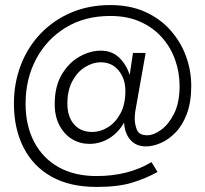

<svg xmlns="http://www.w3.org/2000/svg" viewBox="-20 -729 810 758"><path d="M35 -320Q35 -402 62.5 -473Q90 -544 141 -597Q192 -650 261.5 -679.5Q331 -709 415 -709Q494 -709 553.5 -682Q613 -655 653.5 -609Q694 -563 714.5 -506.5Q735 -450 735 -390Q735 -326 718 -280.5Q701 -235 673.5 -206.5Q646 -178 615 -164.5Q584 -151 556 -151Q517 -151 494.5 -177Q472 -203 470 -245Q447 -205 411 -183Q375 -161 333 -161Q296 -161 265 -179.5Q234 -198 215 -233.5Q196 -269 196 -318Q196 -388 224 -435Q252 -482 294 -505.5Q336 -529 378 -529Q422 -529 450.5 -501.5Q479 -474 492 -433L505 -520H555L514 -289Q512 -275 512 -259Q512 -238 520.5 -216.5Q529 -195 562 -195Q586 -195 615.5 -216Q645 -237 667 -280Q689 -323 689 -390Q689 -443 671.5 -492.5Q654 -542 619.5 -581Q585 -620 534 -643Q483 -666 415 -666Q315 -666 240 -620.5Q165 -575 123 -496.5Q81 -418 81 -320Q81 -233 115 -168.5Q149 -104 211.5 -69Q274 -34 361 -34Q487 -34 578 -89L602 -50Q557 -25 502 -8Q447 9 361 9Q256 9 183.5 -31.5Q111 -72 73 -146.5Q35 -221 35 -320ZM246 -320Q246 -269 272 -238.5Q298 -208 344 -208Q376 -208 406 -226.5Q436 -245 455.5 -281Q475 -317 475 -370Q475 -418 448.5 -450.5Q422 -483 378 -483Q346 -483 315.5 -464Q285 -445 265.5 -408.5Q246 -372 246 -320Z"/></svg>

Font: Jost* Light
Style: Regular
Weight: 300
Version: Version 3.7